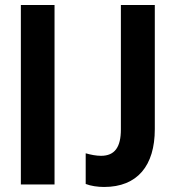

<svg xmlns="http://www.w3.org/2000/svg" viewBox="-20 -734 701 764"><path d="M63 0H197V-714H63ZM394 10C527 10 596 -75 596 -220V-714H461V-219C461 -149 437 -114 382 -114C363 -114 342 -118 321 -124V-2C341 6 369 10 394 10Z"/></svg>

Font: Kathrein 77 Bold Condensed
Style: Regular
Weight: 700
Width: 3
Designer: Lazydogs Typefoundry, based on Open Sans by Ascender Corporation
Foundry: Lazydogs Typefoundry
Version: Version 1.003;PS 001.003;hotconv 1.0.88;makeotf.lib2.5.64775